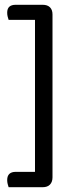

<svg xmlns="http://www.w3.org/2000/svg" viewBox="-20 -671 309 801"><path d="M199 -602V56H126V-602ZM199 -588H16Q14 -594 12 -601.5Q10 -609 10 -618Q10 -635 19 -643Q28 -651 45 -651H158Q178 -651 188.5 -640.5Q199 -630 199 -611ZM158 110H16Q14 104 12 96.5Q10 89 10 80Q10 63 19 54.5Q28 46 45 46H199V69Q199 88 188.5 99Q178 110 158 110Z"/></svg>

Font: Baloo Tammudu 2
Style: Regular
Weight: 400
Designer: Maithili Shingre, Omkar Shende and Ek Type
Foundry: Ek Type
Version: Version 1.700